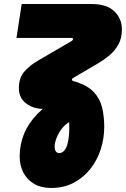

<svg xmlns="http://www.w3.org/2000/svg" viewBox="-20 -720 627 956"><path d="M234 216Q185 216 150 195.5Q115 175 96.5 139.5Q78 104 78 59Q78 0 99.5 -53Q121 -106 166.5 -153Q212 -200 284 -241L338 -119Q312 -108 292.5 -85Q273 -62 262.5 -35.5Q252 -9 252 11Q252 24 257.5 33Q263 42 275 42Q289 42 299 31Q309 20 314.5 2Q320 -16 322.5 -38Q325 -60 325 -83Q325 -103 323.5 -122.5Q322 -142 318 -158Q310 -169 293 -172Q276 -175 263 -178H194Q146 -178 110 -205Q74 -232 74 -281Q74 -333 101.5 -364Q129 -395 169 -418L337 -516Q340 -518 342 -520.5Q344 -523 344 -525Q344 -527 342 -529Q340 -531 337 -531H62L88 -700H435Q512 -700 549.5 -663.5Q587 -627 587 -573Q587 -530 569.5 -498.5Q552 -467 525 -444.5Q498 -422 469 -405L343 -331Q341 -330 339.5 -327.5Q338 -325 338 -323Q338 -318 349 -315L360 -312Q418 -293 448 -260.5Q478 -228 488.5 -184Q499 -140 499 -88Q499 -31 481.5 23.5Q464 78 429.5 121.5Q395 165 346 190.5Q297 216 234 216Z"/></svg>

Font: MuseoModerno Black
Style: Italic
Weight: 900
Italic angle: -9°
Designer: Pablo Cosgaya, Héctor Gatti, Marcela Romero, and the Authors of The MuseoModerno Project.
Foundry: Omnibus-Type Team
Version: Version 1.003